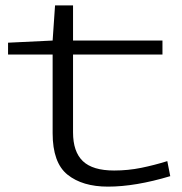

<svg xmlns="http://www.w3.org/2000/svg" viewBox="-20 -685 678 715"><path d="M382 10Q287 10 231.5 -34.5Q176 -79 176 -189V-482H10V-526L176 -534L185 -665H252V-534H585V-482H252V-192Q252 -120 288.5 -85Q325 -50 405 -50Q457 -50 506 -60Q555 -70 603 -85L614 -29Q484 10 382 10Z"/></svg>

Font: Georama ExtraExtended Light
Style: Regular
Weight: 300
Width: 8
Designer: Jean-Baptiste Levee
Foundry: Production Type
Version: Version 1.000